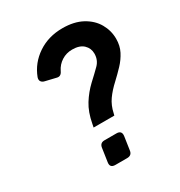

<svg xmlns="http://www.w3.org/2000/svg" viewBox="-177 -880 940 1003"><g transform="rotate(-30 292.5 -378.5)"><path d="M227 -226 231 -246Q243 -311 270.5 -355Q298 -399 335 -434Q371 -467 397.5 -493.5Q424 -520 424 -559Q424 -591 401 -613Q378 -635 333 -635Q298 -635 269.5 -617Q241 -599 226 -568Q214 -541 190 -548L127 -563Q113 -566 106.5 -575.5Q100 -585 105 -600Q132 -671 196 -714Q260 -757 345 -757Q415 -757 463.5 -730.5Q512 -704 536.5 -661Q561 -618 561 -569Q561 -527 544 -494Q527 -461 500.5 -433Q474 -405 445 -378Q410 -346 387 -313.5Q364 -281 355 -238L352 -226ZM228 0Q195 0 200 -32L212 -113Q216 -140 243 -140H315Q347 -140 343 -108L331 -27Q327 0 299 0Z"/></g></svg>

Font: Pitagon Sans Text Bold
Style: Italic
Weight: 700
Italic angle: -8°
Designer: Travis Tran
Foundry: Pitagon
Version: Version 1.001; ttfautohint (v1.8.4.7-5d5b);gftools[0.9.26]